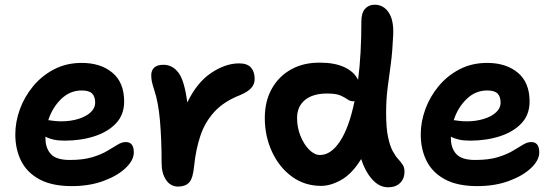

<svg xmlns="http://www.w3.org/2000/svg" viewBox="-20 -780 2350 815"><path d="M285 10Q201 10 148 -18.5Q95 -47 70 -96.5Q45 -146 45 -210Q45 -263 64.5 -316.5Q84 -370 121 -414.5Q158 -459 210 -486Q262 -513 327 -513Q407 -513 457 -471.5Q507 -430 507 -349Q507 -293 472.5 -256.5Q438 -220 380.5 -201.5Q323 -183 254 -183Q227 -183 207 -187.5Q187 -192 173 -200Q173 -197 173 -193Q173 -151 196 -126Q219 -101 276 -101Q333 -101 371 -112.5Q409 -124 434.5 -139Q460 -154 478.5 -165.5Q497 -177 514 -177Q548 -177 548 -133Q548 -100 513.5 -67Q479 -34 419.5 -12Q360 10 285 10ZM327 -396Q277 -396 239.5 -359.5Q202 -323 185 -270Q195 -269 208 -267Q221 -265 241 -265Q279 -265 312 -275Q345 -285 364.5 -303Q384 -321 384 -344Q384 -370 371 -383Q358 -396 327 -396Z M736 12Q704 12 685 -16Q666 -44 666 -88Q666 -189 659 -268Q652 -347 635 -397Q627 -422 624.5 -434.5Q622 -447 622 -461Q622 -481 634.5 -493Q647 -505 674 -505Q712 -505 737.5 -471.5Q763 -438 775 -345Q816 -430 876.5 -470.5Q937 -511 995 -511Q1030 -511 1045.5 -493Q1061 -475 1061 -445Q1061 -423 1047 -407Q1033 -391 1001 -377Q931 -350 890.5 -306Q850 -262 830.5 -203.5Q811 -145 804 -75Q799 -22 782.5 -5Q766 12 736 12Z M1343 9Q1273 9 1219 -30.5Q1165 -70 1134.5 -136Q1104 -202 1104 -279Q1104 -350 1133.5 -403Q1163 -456 1216 -485.5Q1269 -515 1340 -514Q1400 -514 1441.5 -495Q1483 -476 1500 -441Q1507 -495 1510.5 -557.5Q1514 -620 1514 -690Q1514 -725 1529.5 -742.5Q1545 -760 1570 -760Q1608 -760 1630 -727Q1652 -694 1649 -631Q1646 -562 1639 -509.5Q1632 -457 1625.5 -408Q1619 -359 1619 -300Q1619 -237 1627 -199Q1635 -161 1646.5 -139.5Q1658 -118 1670 -105Q1682 -92 1689.5 -80.5Q1697 -69 1697 -51Q1697 -22 1678.5 -3.5Q1660 15 1627 15Q1590 15 1560 -18.5Q1530 -52 1513 -105Q1476 -44 1430.5 -17.5Q1385 9 1343 9ZM1241 -279Q1241 -239 1255.5 -203Q1270 -167 1292.5 -144.5Q1315 -122 1338 -122Q1385 -122 1423.5 -180.5Q1462 -239 1485 -351L1481 -350Q1466 -350 1454.5 -358.5Q1443 -367 1424.5 -375Q1406 -383 1368 -383Q1308 -383 1274.5 -355.5Q1241 -328 1241 -279Z M2006 10Q1922 10 1869 -18.5Q1816 -47 1791 -96.5Q1766 -146 1766 -210Q1766 -263 1785.5 -316.5Q1805 -370 1842 -414.5Q1879 -459 1931 -486Q1983 -513 2048 -513Q2128 -513 2178 -471.5Q2228 -430 2228 -349Q2228 -293 2193.5 -256.5Q2159 -220 2101.5 -201.5Q2044 -183 1975 -183Q1948 -183 1928 -187.5Q1908 -192 1894 -200Q1894 -197 1894 -193Q1894 -151 1917 -126Q1940 -101 1997 -101Q2054 -101 2092 -112.5Q2130 -124 2155.5 -139Q2181 -154 2199.5 -165.5Q2218 -177 2235 -177Q2269 -177 2269 -133Q2269 -100 2234.5 -67Q2200 -34 2140.5 -12Q2081 10 2006 10ZM2048 -396Q1998 -396 1960.5 -359.5Q1923 -323 1906 -270Q1916 -269 1929 -267Q1942 -265 1962 -265Q2000 -265 2033 -275Q2066 -285 2085.5 -303Q2105 -321 2105 -344Q2105 -370 2092 -383Q2079 -396 2048 -396Z"/></svg>

Font: Shantell Sans Normal
Style: Regular
Weight: 600
Designer: Stephen Nixon, Anya Danilova, Shantell Martin
Foundry: Arrow Type
Version: Version 1.009;[a7da0bfa3]